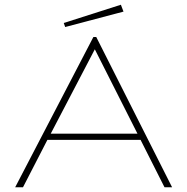

<svg xmlns="http://www.w3.org/2000/svg" viewBox="-20 -790 790 810"><path d="M674 0 573 -200H180L77 0H44L374 -634H386L706 0ZM380 -582 194 -226H560ZM255 -676 249 -693 490 -770 501 -741Z"/></svg>

Font: Inconsolata ExtraExpanded ExtraLight
Style: Regular
Weight: 200
Width: 8
Monospace: yes
Designer: Raph Levien, Cyreal, Brenton Simpson
Foundry: Raph Levien, Cyreal, Google
Version: Version 3.100; ttfautohint (v1.8.4.7-5d5b)